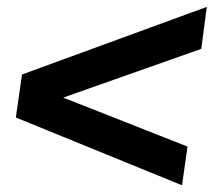

<svg xmlns="http://www.w3.org/2000/svg" viewBox="-20 -533 640 558"><path d="M581 -513 565 -391 97.5 -226 98.5 -275 525 -107 509 5.5 26 -191.5 44 -316.5Z"/></svg>

Font: Chivo Mono Medium
Style: Italic
Weight: 500
Italic angle: -8.05°
Monospace: yes
Designer: Hector Gatti
Foundry: Omnibus-Type
Version: Version 1.008